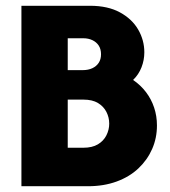

<svg xmlns="http://www.w3.org/2000/svg" viewBox="-20 -645 589 665"><path d="M54.2 0V-625H291.7Q353.5 -625 395.5 -602.1Q437.5 -579.2 458.7 -542.4Q479.9 -505.6 479.9 -463.9Q479.9 -436.8 470.1 -411.8Q460.4 -386.8 441 -368.1Q467.4 -350 485.8 -325.7Q504.2 -301.4 513.9 -272.2Q523.6 -243.1 523.6 -210.4Q523.6 -166.7 506.9 -128.8Q490.3 -91 459.4 -61.8Q428.5 -32.6 384 -16.3Q339.6 0 284.7 0ZM214.6 -133.3H268.8Q299.3 -133.3 319.1 -145.1Q338.9 -156.9 348.6 -176.4Q358.3 -195.8 358.3 -216.7Q358.3 -238.2 348.6 -257.3Q338.9 -276.4 319.4 -288.2Q300 -300 268.8 -300H214.6ZM214.6 -402.1H266.7Q285.4 -402.1 299.7 -408.7Q313.9 -415.3 321.9 -427.4Q329.9 -439.6 329.9 -456.9Q329.9 -475 321.9 -487.2Q313.9 -499.3 300 -505.9Q286.1 -512.5 268.1 -512.5H214.6Z"/></svg>

Font: Afacad Flux ExtraBold
Style: Regular
Weight: 800
Designer: Kristian Moeller
Foundry: Dicotype
Version: Version 1.100